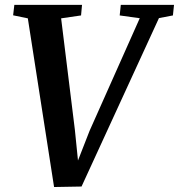

<svg xmlns="http://www.w3.org/2000/svg" viewBox="-20 -763 736 790"><path d="M202.5 6.5 94.5 -687.5 34 -700 39 -743H317.5L313.5 -699.5L231.5 -687.5L288 -229.5L306 -52L281.5 -53L348.5 -224.5L555 -688L472.5 -699.5L477 -743H696L691.5 -699.5L634 -688.5L315.5 4.5Z"/></svg>

Font: Merriweather 36pt SemiBold
Style: Italic
Weight: 600
Italic angle: -7.8°
Version: Version 2.101